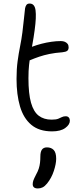

<svg xmlns="http://www.w3.org/2000/svg" viewBox="-20 -726 460 1080"><path d="M273 13Q200 13 156 -24Q112 -61 92.5 -127.5Q73 -194 73 -282Q73 -337 79 -381.5Q85 -426 93 -465.5Q101 -505 106 -544Q112 -593 115 -623.5Q118 -654 121 -679Q123 -690 128.5 -698Q134 -706 147 -706Q175 -706 180 -668Q185 -630 175 -557Q169 -513 163 -481Q157 -449 152 -420.5Q147 -392 143.5 -360.5Q140 -329 140 -286Q140 -199 154.5 -148Q169 -97 198 -75Q227 -53 270 -53Q295 -53 307.5 -58Q320 -63 328.5 -67.5Q337 -72 350 -72Q361 -72 367 -65Q373 -58 373 -47Q373 -25 347 -6Q321 13 273 13ZM148 -387Q126 -377 114.5 -384Q103 -391 103 -405Q103 -423 113.5 -436.5Q124 -450 163 -464Q187 -473 214 -480Q241 -487 269 -491Q297 -495 322 -495Q335 -495 344.5 -491Q354 -487 360 -479.5Q366 -472 366 -460Q366 -446 358 -440Q350 -434 331 -432Q290 -429 258.5 -422.5Q227 -416 200.5 -407Q174 -398 148 -387ZM193 334Q164 334 164 310Q164 300 167.5 289.5Q171 279 184 254Q193 238 198 222.5Q203 207 205 190Q207 173 207 154Q207 128 216 115.5Q225 103 244 103Q268 103 282 117.5Q296 132 296 167Q296 195 283 235Q270 275 245 306Q232 322 219.5 328Q207 334 193 334Z"/></svg>

Font: Shantell Sans Light
Style: Regular
Weight: 300
Designer: Stephen Nixon, Anya Danilova, Shantell Martin
Foundry: Arrow Type
Version: Version 1.011;[c5ecc13dd]